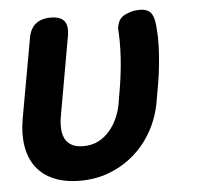

<svg xmlns="http://www.w3.org/2000/svg" viewBox="-45 -607 691 663"><g transform="rotate(-5 300.0 -275.0)"><path d="M76.5 -494Q81.9 -527.5 101.2 -543.7Q120.5 -560 154 -560Q187.5 -560 200.7 -543.7Q213.9 -527.5 208.5 -494L160.1 -220.5Q155.8 -196.8 156.6 -176.3Q157.4 -155.8 164.8 -140.6Q172.2 -125.3 187.9 -116.7Q203.5 -108 228.9 -108Q258.3 -108 280.9 -119.8Q303.6 -131.6 319.9 -150.9Q336.3 -170.1 346.7 -193.6Q357.1 -217.1 361.4 -240.5Q367.7 -275.3 372.5 -306.5Q377.3 -337.6 380.3 -367.9Q383.3 -398.2 384.3 -428.8Q385.4 -459.5 383.5 -494Q383.5 -498.4 383 -501.7Q382.5 -505.1 384.2 -509.5Q388.6 -537.3 412.7 -548.6Q436.9 -560 461 -560Q478.6 -560 488.6 -555.1Q498.6 -550.2 503.9 -541.7Q509.1 -533.3 511.8 -521.1Q514.5 -508.9 515.5 -494Q518.4 -460.5 517.2 -429.3Q516 -398.2 513 -367.5Q510 -336.9 504.9 -305.6Q499.7 -274.3 493.4 -239.8Q484.4 -187 459.8 -141.4Q435.1 -95.8 397.8 -62.3Q360.4 -28.7 312.4 -9.4Q264.4 10 208 10Q154.9 10 116.9 -6Q78.9 -22 55.9 -51.9Q32.9 -81.8 25.6 -124.6Q18.4 -167.3 27.4 -219.8Z"/></g></svg>

Font: Maple Mono
Style: Italic
Weight: 400
Italic angle: -10°
Monospace: yes
Designer: subframe7536
Version: Version 7.300